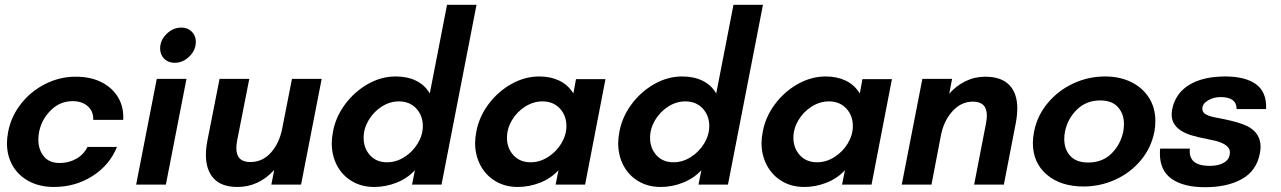

<svg xmlns="http://www.w3.org/2000/svg" viewBox="-20 -770 5346 801"><path d="M9 -173Q9 -193 14 -220Q26 -283 66.5 -335.5Q107 -388 167.5 -419Q228 -450 296 -450Q359 -450 404.5 -426.5Q450 -403 473.5 -362.5Q497 -322 494 -270H369Q370 -306 346 -327Q322 -348 283 -348Q230 -348 191.5 -309.5Q153 -271 143 -219Q140 -204 140 -188Q140 -146 162.5 -118Q185 -90 229 -90Q267 -90 298 -107.5Q329 -125 345 -157H468Q438 -82 366.5 -36Q295 10 205 10Q146 10 101.5 -13.5Q57 -37 33 -78.5Q9 -120 9 -173Z M634 -441H758L672 0H548ZM737 -655Q763 -655 780 -638Q797 -621 797 -596Q797 -561 770 -534.5Q743 -508 709 -508Q682 -508 665 -525Q648 -542 648 -568Q648 -602 675 -628.5Q702 -655 737 -655Z M839 -124Q839 -151 845 -182L896 -441H1020L969 -182Q966 -166 966 -152Q966 -94 1024 -94Q1075 -94 1110 -133Q1145 -172 1157 -232L1198 -441H1322L1236 0H1112L1124 -61Q1059 10 971 10Q904 10 871.5 -25.5Q839 -61 839 -124Z M1364 -173Q1364 -193 1369 -220Q1380 -281 1419 -334Q1458 -387 1514 -419Q1570 -451 1631 -451Q1679 -451 1715.5 -433.5Q1752 -416 1773 -380L1845 -750H1968L1822 0H1699L1711 -60Q1680 -26 1634.5 -8Q1589 10 1541 10Q1488 10 1447.5 -14.5Q1407 -39 1385.5 -80.5Q1364 -122 1364 -173ZM1595 -93Q1633 -93 1667.5 -115Q1702 -137 1723 -172Q1744 -207 1744 -244Q1744 -288 1716.5 -317.5Q1689 -347 1644 -347Q1606 -347 1572 -325Q1538 -303 1517.5 -268Q1497 -233 1497 -195Q1497 -152 1523.5 -122.5Q1550 -93 1595 -93Z M1962 -174Q1962 -193 1967 -220Q1978 -281 2017 -334Q2056 -387 2112.5 -419Q2169 -451 2230 -451Q2277 -451 2313.5 -433.5Q2350 -416 2372 -380L2383 -440H2506L2421 0H2298L2310 -60Q2279 -26 2233.5 -8Q2188 10 2140 10Q2087 10 2046.5 -14.5Q2006 -39 1984 -81Q1962 -123 1962 -174ZM2194 -93Q2232 -93 2266.5 -115Q2301 -137 2322 -172Q2343 -207 2343 -244Q2343 -288 2315.5 -317.5Q2288 -347 2243 -347Q2205 -347 2170.5 -325Q2136 -303 2115.5 -268Q2095 -233 2095 -195Q2095 -152 2122 -122.5Q2149 -93 2194 -93Z M2559 -173Q2559 -193 2564 -220Q2575 -281 2614 -334Q2653 -387 2709 -419Q2765 -451 2826 -451Q2874 -451 2910.5 -433.5Q2947 -416 2968 -380L3040 -750H3163L3017 0H2894L2906 -60Q2875 -26 2829.5 -8Q2784 10 2736 10Q2683 10 2642.5 -14.5Q2602 -39 2580.5 -80.5Q2559 -122 2559 -173ZM2790 -93Q2828 -93 2862.5 -115Q2897 -137 2918 -172Q2939 -207 2939 -244Q2939 -288 2911.5 -317.5Q2884 -347 2839 -347Q2801 -347 2767 -325Q2733 -303 2712.5 -268Q2692 -233 2692 -195Q2692 -152 2718.5 -122.5Q2745 -93 2790 -93Z M3157 -174Q3157 -193 3162 -220Q3173 -281 3212 -334Q3251 -387 3307.5 -419Q3364 -451 3425 -451Q3472 -451 3508.5 -433.5Q3545 -416 3567 -380L3578 -440H3701L3616 0H3493L3505 -60Q3474 -26 3428.5 -8Q3383 10 3335 10Q3282 10 3241.5 -14.5Q3201 -39 3179 -81Q3157 -123 3157 -174ZM3389 -93Q3427 -93 3461.5 -115Q3496 -137 3517 -172Q3538 -207 3538 -244Q3538 -288 3510.5 -317.5Q3483 -347 3438 -347Q3400 -347 3365.5 -325Q3331 -303 3310.5 -268Q3290 -233 3290 -195Q3290 -152 3317 -122.5Q3344 -93 3389 -93Z M3828 -441H3952L3940 -379Q3969 -412 4007.5 -431Q4046 -450 4090 -450Q4157 -450 4190.5 -415.5Q4224 -381 4224 -318Q4224 -291 4218 -258L4168 0H4044L4094 -258Q4097 -275 4097 -288Q4097 -346 4039 -346Q3990 -346 3954 -306.5Q3918 -267 3906 -208L3866 0H3742Z M4289 -174Q4289 -194 4294 -221Q4307 -287 4350.5 -339.5Q4394 -392 4457 -421.5Q4520 -451 4590 -451Q4652 -451 4699.5 -427.5Q4747 -404 4773.5 -362Q4800 -320 4800 -266Q4800 -241 4796 -221Q4783 -154 4740 -102Q4697 -50 4634 -21Q4571 8 4500 8Q4405 8 4347 -41.5Q4289 -91 4289 -174ZM4420 -190Q4420 -147 4445 -119.5Q4470 -92 4520 -92Q4579 -92 4617 -129.5Q4655 -167 4666 -221Q4669 -238 4669 -252Q4669 -295 4644 -323Q4619 -351 4570 -351Q4512 -351 4473 -313Q4434 -275 4423 -221Q4420 -206 4420 -190Z M4819 -129Q4819 -143 4820 -150H4944Q4936 -78 5027 -78Q5065 -78 5088 -92.5Q5111 -107 5111 -135Q5111 -166 5053 -182Q5052 -182 5016 -190Q4975 -198 4949 -206Q4923 -214 4904 -227Q4868 -252 4868 -292Q4868 -299 4870 -313Q4883 -380 4940.5 -415.5Q4998 -451 5092 -451Q5175 -451 5220 -418.5Q5265 -386 5262 -315H5139Q5139 -365 5072 -365Q5043 -365 5019.5 -351Q4996 -337 4996 -316Q4996 -300 5013 -291.5Q5030 -283 5061 -278Q5067 -277 5093 -271.5Q5119 -266 5143 -259Q5167 -252 5183 -244Q5239 -216 5239 -157Q5239 -145 5236 -130Q5222 -57 5161 -23Q5100 11 5007 11Q4918 11 4868.5 -23.5Q4819 -58 4819 -129Z"/></svg>

Font: Teachers SemiBold
Style: Italic
Weight: 600
Designer: Alfredo Marco Pradil & Chank Diesel
Version: Version 0.009